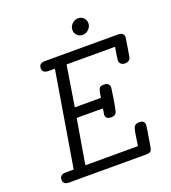

<svg xmlns="http://www.w3.org/2000/svg" viewBox="-137 -857 853 958"><g transform="rotate(-20 289.0 -377.5)"><path d="M34.2 -25.9Q34.2 -52.7 67.9 -53.2H108.9L192.9 -558.1H160.2Q127 -558.1 127 -584Q127 -610.8 160.2 -610.8H545.9Q578.1 -610.8 578.1 -585Q578.1 -581.1 570.1 -533Q562 -484.9 561 -481Q554.2 -462.9 530.8 -462.9Q518.6 -462.9 510.3 -470Q502 -477.1 502 -487.8Q502 -497.6 512.2 -558.1H254.9L220.2 -342.8H358.9Q364.7 -386.7 373 -394Q378.9 -399.9 394 -399.9Q424.8 -399.9 424.8 -373Q408.7 -256.8 400.9 -245.1Q394 -233.9 376 -233.9H375Q345.2 -233.9 345.2 -257.8Q345.2 -259.8 350.1 -290H210.9L170.9 -53.2H450.2Q460 -128.4 466.6 -145.8Q473.1 -163.1 494.1 -163.1H497.1Q524.9 -163.1 524.9 -138.2Q524.9 -131.3 507.8 -29.8Q504.9 -10.7 497.6 -5.4Q490.2 0 475.1 0H65.9Q34.2 0 34.2 -25.9ZM340.8 -709Q340.8 -728 355 -741.5Q369.1 -754.9 387 -754.9Q404.8 -754.9 416.3 -742.9Q427.7 -731 427.7 -714.8Q427.7 -696.8 413.8 -682.9Q399.9 -668.9 381.8 -668.9Q363.8 -668.9 352.3 -680.9Q340.8 -692.9 340.8 -709Z"/></g></svg>

Font: CMU Typewriter Text
Style: LightOblique
Weight: 200
Italic angle: -9.46001°
Version: Version 0.7.0